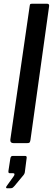

<svg xmlns="http://www.w3.org/2000/svg" viewBox="-20 -762 288 1022"><path d="M142 -16Q140 -5 136.5 -2.5Q133 0 121 0H53Q43 0 38.5 -5Q34 -10 35 -19L138 -730Q139 -738 141 -740Q143 -742 150 -742H232Q244 -742 241 -726ZM17 240Q13 240 12.5 237Q12 234 15 229L53 176Q58 169 57 164.5Q56 160 50 160H33Q28 160 26 157.5Q24 155 25 147L35 82Q37 68 47 68H114Q123 68 122 78L112 156Q110 164 106 169L57 228Q53 233 48.5 236.5Q44 240 36 240Z"/></svg>

Font: Libre Franklin Thin Medium
Style: Italic
Weight: 500
Italic angle: -8°
Version: Version 3.000